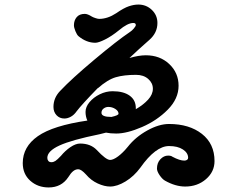

<svg xmlns="http://www.w3.org/2000/svg" viewBox="-20 -811 1040 844"><path d="M923 -103Q923 -56 885.5 -23.5Q848 9 794 9Q751 9 705 -17Q693 -24 681.5 -41Q670 -58 670 -70Q670 -95 685 -111Q700 -127 719 -127Q732 -127 738 -122Q770 -105 790 -105Q798 -105 802.5 -108.5Q807 -112 807 -117Q807 -139 784 -154Q761 -169 723 -169Q664 -169 597 -74Q569 -36 532 -13.5Q495 9 464 9Q439 9 409.5 -4.5Q380 -18 358 -44Q337 -67 324 -67Q312 -67 301.5 -58.5Q291 -50 280 -32Q250 13 194 13Q146 13 113 -16.5Q80 -46 80 -94Q80 -166 146.5 -212.5Q213 -259 364 -281Q356 -299 356 -319Q356 -341 373.5 -362Q391 -383 418.5 -396.5Q446 -410 475 -410Q523 -410 550 -390.5Q577 -371 577 -336V-331Q610 -350 631 -373Q652 -396 652 -421Q652 -446 631.5 -464Q611 -482 578 -482Q525 -482 489 -471.5Q453 -461 410 -423V-424Q339 -351 317 -322Q306 -306 291.5 -298Q277 -290 263 -290Q242 -290 228.5 -304.5Q215 -319 215 -341Q215 -382 246 -413Q294 -464 394 -548Q494 -632 552 -671Q560 -676 568.5 -686Q577 -696 577 -701Q577 -710 566 -710Q541 -710 503 -678Q471 -652 442 -637.5Q413 -623 399 -623Q360 -623 325 -652Q318 -658 311.5 -674Q305 -690 305 -700Q305 -721 317 -735.5Q329 -750 353 -750Q365 -750 384 -738Q389 -735 399.5 -731.5Q410 -728 416 -728Q453 -728 491 -753Q524 -776 546.5 -783.5Q569 -791 588 -791Q623 -791 647.5 -767.5Q672 -744 672 -710Q672 -667 637 -636Q590 -595 549 -556Q590 -568 621 -568Q683 -568 724 -529.5Q765 -491 765 -434Q765 -377 717.5 -329Q670 -281 604 -252.5Q538 -224 491 -224Q465 -224 446 -228L418 -221Q295 -196 241.5 -171.5Q188 -147 188 -117Q188 -109 192.5 -103.5Q197 -98 206 -98Q215 -98 223.5 -103.5Q232 -109 248 -126Q267 -149 290 -164.5Q313 -180 332 -180Q378 -180 405 -152Q446 -108 464 -108Q478 -108 499 -123.5Q520 -139 542 -166Q576 -209 627.5 -237.5Q679 -266 723 -266Q812 -266 867.5 -222.5Q923 -179 923 -103ZM426 -315Q426 -297 469 -297H470Q501 -304 501 -311Q501 -323 487 -332Q473 -341 456 -341Q445 -341 435.5 -334Q426 -327 426 -315Z"/></svg>

Font: Tsukimi Rounded
Style: Bold
Weight: 700
Designer: Takashi Funayama
Foundry: Takashi Funayama
Version: Version 1.032; ttfautohint (v1.8.3)